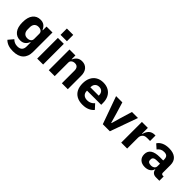

<svg xmlns="http://www.w3.org/2000/svg" viewBox="183 -1959 3385 3385"><g transform="rotate(45 1875.0 -266.5)"><path d="M541 -31Q541 85 474.5 148.5Q408 212 280 212Q142 212 70 137L149 43Q200 96 276 96Q335 96 364 66.5Q393 37 393 -18V-121H386Q365 -70 328.5 -42Q292 -14 233 -14Q144 -14 91.5 -79.5Q39 -145 39 -271Q39 -397 91.5 -462.5Q144 -528 233 -528Q292 -528 328.5 -500Q365 -472 386 -422H393V-516H541ZM393 -208V-334Q393 -373 366 -393Q339 -413 297 -413Q248 -413 220.5 -382.5Q193 -352 193 -298V-245Q193 -191 220.5 -160Q248 -129 297 -129Q339 -129 366 -149Q393 -169 393 -208Z M830 -745V-587H671V-745ZM676 -516H824V0H676Z M965 0V-516H1113V-422H1119Q1138 -470 1175.5 -499Q1213 -528 1271 -528Q1347 -528 1393 -477Q1439 -426 1439 -334V0H1291V-314Q1291 -363 1269 -388.5Q1247 -414 1204 -414Q1167 -414 1140 -394Q1113 -374 1113 -339V0Z M1550 -256Q1550 -340 1580.5 -401Q1611 -462 1667.5 -495Q1724 -528 1801 -528Q1877 -528 1933.5 -496Q1990 -464 2020 -405Q2050 -346 2050 -266V-222H1697V-213Q1697 -162 1729 -132Q1761 -102 1819 -102Q1863 -102 1896 -119Q1929 -136 1955 -166L2035 -79Q2002 -38 1947 -13Q1892 12 1814 12Q1729 12 1669.5 -20.5Q1610 -53 1580 -113Q1550 -173 1550 -256ZM1697 -313V-305H1905V-313Q1905 -363 1877.5 -392.5Q1850 -422 1802 -422Q1770 -422 1746.5 -408.5Q1723 -395 1710 -370.5Q1697 -346 1697 -313Z M2312 0 2127 -516H2283L2350 -295L2399 -123H2407L2456 -295L2523 -516H2673L2488 0Z M2771 -516H2919V-370H2926Q2963 -516 3091 -516H3110V-380H3030Q2977 -380 2948 -348.5Q2919 -317 2919 -268V0H2771Z M3637 0Q3591 0 3562.5 -24Q3534 -48 3530 -91H3525Q3512 -41 3470 -14.5Q3428 12 3368 12Q3292 12 3247 -29Q3202 -70 3202 -142Q3202 -301 3434 -301H3517V-327Q3517 -374 3495 -397Q3473 -420 3423 -420Q3379 -420 3349.5 -403Q3320 -386 3297 -355L3216 -427Q3243 -473 3300 -500.5Q3357 -528 3440 -528Q3547 -528 3606 -478.5Q3665 -429 3665 -333V-141Q3665 -127 3675 -117Q3685 -107 3699 -107H3722V0ZM3517 -159V-221H3438Q3394 -221 3370.5 -205.5Q3347 -190 3347 -160V-140Q3347 -113 3367.5 -99Q3388 -85 3424 -85Q3465 -85 3491 -104.5Q3517 -124 3517 -159Z"/></g></svg>

Font: iA Writer Quattro V
Style: Regular
Weight: 400
Designer: Mike Abbink, Paul van der Laan, Pieter van Rosmalen, Oliver Reichenstein
Foundry: Information Architects Inc.
Version: Version 2.000